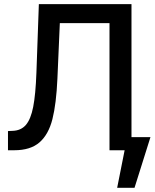

<svg xmlns="http://www.w3.org/2000/svg" viewBox="-20 -727 748 929"><path d="M18.6 -92.8 39.1 -93.8Q81.1 -94.7 105 -122.3Q128.9 -149.9 140.6 -209.7Q152.3 -269.5 156.2 -375L168 -707H616.2V-63.5H708L630.9 181.6H546.9L583 0H509.8V-615.2H269.5L257.8 -346.7Q252.4 -224.6 233.6 -150.4Q214.8 -76.2 171.1 -38.1Q127.4 0 48.8 0H18.6Z"/></svg>

Font: Pretendard Medium
Style: Regular
Weight: 500
Designer: Base glyphs from Inter by Rasmus Andersson; Hangeul glyphs from Noto Sans CJK(Source Han Sans) by Jang Soo-young and Kan
Foundry: Kil Hyung-jin
Version: Version 1.309